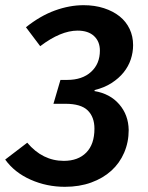

<svg xmlns="http://www.w3.org/2000/svg" viewBox="-38 -705 570 740"><path d="M62 -600Q117 -644 173.5 -664.5Q230 -685 284 -685Q327 -685 362.5 -673.5Q398 -662 423 -642Q448 -622 461.5 -593.5Q475 -565 475 -531Q475 -503 466 -476Q457 -449 438.5 -426Q420 -403 392 -385Q364 -367 327 -358L326 -354Q386 -344 421.5 -303Q457 -262 458 -204Q458 -157 440.5 -116.5Q423 -76 391 -47Q359 -18 313.5 -1.5Q268 15 212 15Q142 15 80 -12.5Q18 -40 -18 -90L67 -155Q126 -85 208 -85Q263 -85 294.5 -117Q326 -149 326 -209Q326 -254 300 -279.5Q274 -305 214 -305H168L195 -397H221Q279 -397 313 -428Q347 -459 347 -510Q347 -545 324.5 -566Q302 -587 261 -587Q196 -587 117 -527Z"/></svg>

Font: Xgbmvzvtohvqztyvzapvmeyoton
Style: Regular
Weight: 500
Italic angle: -8°
Designer: Carrois Corporate & Edenspiekermann
Foundry: Carrois Corporate GbR & Edenspiekermann AG
Version: Version 2.001